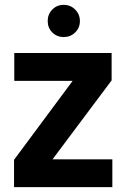

<svg xmlns="http://www.w3.org/2000/svg" viewBox="-20 -773 523 793"><path d="M243 -620Q215 -620 196 -639Q177 -658 177 -686Q177 -714 196 -733.5Q215 -753 243 -753Q271 -753 290.5 -733.5Q310 -714 310 -686Q310 -658 290.5 -639Q271 -620 243 -620ZM197 -115H444V0H38V-113L280 -439H39V-554H441V-441Z"/></svg>

Font: Fz Poppins SemBd
Style: Regular
Weight: 600
Designer: Ninad Kale (Devanagari), Jonny Pinhorn (Latin)
Foundry: Indian Type Foundry
Version: Vit hóa bi Vntype.Com & FontZin.Com